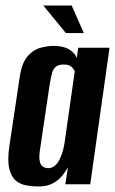

<svg xmlns="http://www.w3.org/2000/svg" viewBox="-20 -668 418 696"><path d="M118.5 8Q97.2 8 75.4 4.1Q53.6 0.3 37.1 -13.6Q20.6 -27.5 13.5 -57.2Q6.3 -86.8 14 -138.7L51.5 -388.8Q59.1 -440.3 80 -464.1Q100.9 -487.9 126.6 -494.7Q152.3 -501.6 173.5 -501.6Q210.3 -501.6 230.9 -488.7Q251.5 -475.8 258.5 -457.7L263.5 -495H377.1L307.1 0H216.7L226.3 -61.6Q218.3 -46.8 205.3 -30.8Q192.4 -14.8 171.5 -3.4Q150.6 8 118.5 8ZM154 -58.4Q167.4 -58.4 177.1 -65.9Q186.8 -73.4 193.5 -85.4Q200.1 -97.5 204.6 -111Q209.2 -124.6 211.6 -136.5Q214 -148.5 215 -156.5L251.1 -410.4Q249.1 -413.3 245.5 -418.9Q242 -424.5 234 -429.3Q226.1 -434.1 210.6 -434.1Q192.5 -434.1 182.9 -426.6Q173.3 -419.1 169 -404Q164.8 -388.9 160.5 -364.7L123.9 -117.6Q121.6 -99.3 123.4 -87.5Q125.1 -75.6 129.9 -69.5Q134.7 -63.4 141.1 -60.9Q147.4 -58.4 154 -58.4ZM219 -548.1 136.9 -648H239.8L283.8 -548.1Z"/></svg>

Font: Alumni Sans SC Thin
Style: Italic
Weight: 100
Italic angle: -8°
Designer: Robert E. Leuschke
Foundry: Robert E. Leuschke
Version: Version 1.016